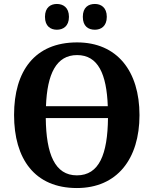

<svg xmlns="http://www.w3.org/2000/svg" viewBox="-20 -939 776 969"><path d="M459 -789C489 -789 519 -806 519 -854C519 -902 489 -919 459 -919C426 -919 398 -902 398 -854C398 -806 426 -789 459 -789ZM267 -789C298 -789 328 -806 328 -854C328 -902 298 -919 267 -919C236 -919 207 -902 207 -854C207 -806 236 -789 267 -789ZM368 10C571 10 684 -137 684 -358C684 -580 571 -725 369 -725C155 -725 51 -580 51 -359C51 -137 155 10 368 10ZM524 -403H212C218 -566 264 -661 369 -661C475 -661 518 -566 524 -403ZM368 -54C257 -54 213 -161 211 -343H525C523 -161 481 -54 368 -54Z"/></svg>

Font: Noto Serif SemiCondensed
Style: Bold
Weight: 700
Width: 4
Designer: Monotype Design Team
Foundry: Monotype Imaging Inc.
Version: Version 2.015